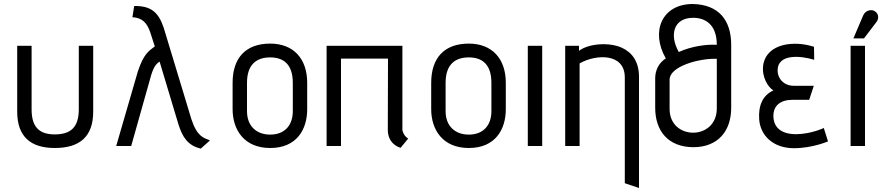

<svg xmlns="http://www.w3.org/2000/svg" viewBox="-20 -730 4446 960"><path d="M374 -184C374 -94 334 -58 254 -58C178 -58 138 -93 138 -183V-501H66V-172C66 -47 133 10 254 10C379 10 446 -47 446 -172V-501H374Z M1030 -28C998 -41 966 -46 937 -134L798 -593C771 -672 732 -701 651 -700L642 -644C690 -641 714 -618 731 -569L754 -498C723 -474 699 -462 669 -372L561 0H636L727 -323C739 -368 750 -406 778 -422L872 -109C892 -45 919 -2 984 13Z M1516 -316C1516 -437 1447 -512 1331 -512C1210 -512 1143 -442 1143 -316V-184C1143 -82 1200 10 1331 10C1463 10 1516 -82 1516 -184ZM1444 -174C1444 -102 1402 -57 1331 -57C1261 -57 1215 -101 1215 -174V-316C1215 -411 1266 -443 1331 -443C1392 -443 1444 -414 1444 -316Z M2021 -37C1997 -51 1992 -79 1992 -79V-501H1613V0H1685V-437H1920L1919 -81C1919 -6 1983 9 1983 9Z M2509 -316C2509 -437 2440 -512 2324 -512C2203 -512 2136 -442 2136 -316V-184C2136 -82 2193 10 2324 10C2456 10 2509 -82 2509 -184ZM2437 -174C2437 -102 2395 -57 2324 -57C2254 -57 2208 -101 2208 -174V-316C2208 -411 2259 -443 2324 -443C2385 -443 2437 -414 2437 -316Z M2691 0V-501H2619V0Z M3175 210V-346C3175 -422 3140 -468 3090 -491C3027 -520 2924 -513 2875 -476V-501H2806V0H2878V-413C2963 -461 3104 -464 3104 -343V186Z M3636 -505C3636 -629 3574 -707 3444 -710C3289 -710 3232 -572 3309 -438C3272 -414 3257 -378 3256 -341V-191C3256 -76 3320 5 3446 6C3571 6 3636 -76 3636 -191ZM3564 -188C3564 -26 3328 -27 3328 -185V-332C3328 -397 3472 -439 3564 -436ZM3374 -470C3327 -552 3345 -641 3446 -641C3506 -641 3564 -608 3564 -506C3512 -509 3438 -499 3374 -470Z M4099 -90C4099 -90 4037 -60 3961 -59C3886 -59 3847 -93 3847 -151C3847 -200 3880 -231 3943 -231H4026L4049 -301H3950C3896 -301 3867 -341 3868 -379C3869 -462 3983 -452 4051 -431L4050 -496C3953 -528 3813 -515 3796 -404C3788 -347 3819 -294 3847 -278C3793 -253 3771 -202 3776 -132C3782 -54 3844 11 3950 11C4042 11 4120 -23 4120 -23Z M4300 -538 4363 -621C4378 -641 4371 -668 4348 -677C4331 -683 4307 -677 4296 -653L4247 -538ZM4305 0V-501H4233V0Z"/></svg>

Font: Advent Pro
Style: Medium
Weight: 500
Designer: Andreas Kalpakidis
Foundry: Andreas Kalpakidis
Version: Version 2.002 2008